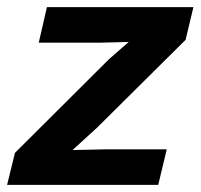

<svg xmlns="http://www.w3.org/2000/svg" viewBox="-33 -520 564 540"><path d="M-13 0 9 -90 274 -354 329 -402 250 -400H76L99 -500H511L489 -408L240 -161L171 -98L265 -100H436L412 0Z"/></svg>

Font: Kantumruy Pro SemiBold
Style: Italic
Weight: 600
Italic angle: -13°
Version: Version 1.002